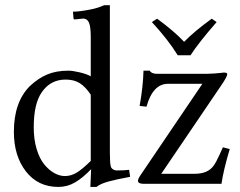

<svg xmlns="http://www.w3.org/2000/svg" viewBox="-20 -718 937 750"><path d="M674.3 -502Q637.2 -562.5 573.2 -631.8L593.8 -645Q660.2 -596.2 699.2 -554.7Q739.7 -596.2 807.1 -645L826.2 -631.8Q755.9 -551.3 724.1 -502ZM592.3 -429.7H787.6Q800.8 -429.7 816.7 -430.9Q832.5 -432.1 843.3 -433.3Q854 -434.6 854.5 -434.6Q867.7 -434.6 867.7 -428.7Q867.7 -418.9 845.7 -386.7L609.9 -39.1H739.3Q767.6 -39.1 785.6 -47.4Q803.7 -55.7 814.2 -70.3Q824.7 -85 837.9 -114.3L850.6 -142.6L877.4 -135.7Q852.5 -52.2 845.2 0H541.5Q519 0 519 -11.7Q519 -19 527.8 -32.2L770.5 -390.6H636.2Q577.1 -390.6 552.2 -301.3L525.4 -304.2Q539.1 -380.9 540.5 -441.9H565.4Q566.9 -437 574.2 -433.3Q581.5 -429.7 592.3 -429.7ZM334.5 -89.4V-348.1Q314.5 -378.4 292 -392.8Q269.5 -407.2 236.3 -407.2Q176.8 -407.2 142.6 -356.9Q111.8 -312 111.8 -220.7Q111.8 -173.8 123 -136.2Q134.3 -98.6 152.6 -76.2Q170.9 -53.7 191.9 -42Q212.9 -30.3 233.9 -30.3Q257.8 -30.3 280 -43.9Q302.2 -57.6 334.5 -89.4ZM409.2 -697.8V-119.6Q409.2 -78.6 413.1 -66.9Q415 -60.5 421.6 -56.4Q428.2 -52.2 435.1 -52.2Q469.2 -52.2 484.4 -54.7L488.3 -27.3Q435.1 -17.6 403.3 -8.8Q371.6 0 356.9 12.2H333L335.9 -57.1Q303.7 -23.4 273.4 -5.6Q243.2 12.2 208 12.2Q128.4 12.2 81.3 -48.3Q34.2 -108.9 34.2 -203.1Q34.2 -319.3 96.7 -381.8Q128.9 -412.1 164.1 -427Q199.2 -441.9 247.1 -441.9Q263.7 -441.9 290.8 -435.5Q317.9 -429.2 334.5 -419.9V-572.8Q334.5 -614.3 327.4 -629.9Q320.3 -645.5 304.7 -645.5L272.5 -642.1Q267.1 -642.1 267.1 -647L265.1 -672.4Q290.5 -672.4 334.5 -681.2Q360.8 -686 387.2 -697.8Z"/></svg>

Font: Libertinage
Style: f
Weight: 400
Designer: OSP
Foundry: OSP
Version: Version 1.0; 2008; OFL relea